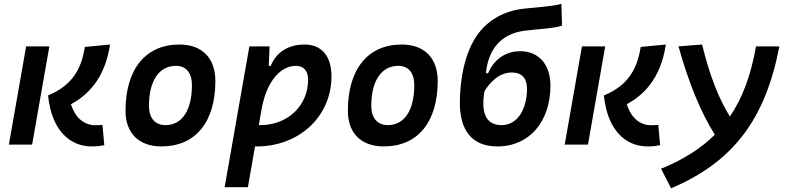

<svg xmlns="http://www.w3.org/2000/svg" viewBox="-20 -762 4142 1012"><path d="M463.4 9.8C491.7 9.8 509.8 7.3 529.8 3.4L520 -103.5C504.4 -103 499 -102.1 478.5 -102.1C439.5 -102.1 381.8 -125 354 -212.4C434.1 -256.3 531.7 -338.9 560.1 -527.3L427.2 -514.6C408.2 -391.6 356 -310.1 233.4 -258.8C252.4 -72.3 350.1 9.8 463.4 9.8ZM26.9 0H149.4L240.2 -517.6H117.7Z M831.1 9.8C1009.8 9.8 1115.2 -118.2 1115.2 -335C1115.2 -456.1 1044.9 -527.3 925.8 -527.3C747.1 -527.3 641.6 -397.5 641.6 -177.7C641.6 -60.1 711.9 9.8 831.1 9.8ZM852.5 -102.5C797.4 -102.5 765.1 -140.1 765.1 -203.6C765.1 -336.4 818.4 -415 907.7 -415C960.9 -415 991.7 -377.4 991.7 -314C991.7 -181.2 939.9 -102.5 852.5 -102.5Z M1286.6 224.6 1324.2 9.8C1327.1 9.8 1330.1 9.8 1333 9.8C1557.6 9.8 1727.1 -148.9 1727.1 -359.4C1727.1 -466.8 1675.3 -527.3 1585 -527.3C1500 -527.3 1435.5 -486.8 1407.2 -414.6H1396.5L1400.9 -517.6H1294.4L1164.1 224.6ZM1344.2 -102.5 1359.4 -190.4C1389.2 -348.1 1467.8 -415 1539.6 -415C1580.6 -415 1604 -388.7 1604 -341.8C1604 -205.1 1496.1 -102.5 1352.5 -102.5C1349.6 -102.5 1346.7 -102.5 1344.2 -102.5Z M2002.9 9.8C2181.6 9.8 2287.1 -118.2 2287.1 -335C2287.1 -456.1 2216.8 -527.3 2097.7 -527.3C1918.9 -527.3 1813.5 -397.5 1813.5 -177.7C1813.5 -60.1 1883.8 9.8 2002.9 9.8ZM2024.4 -102.5C1969.2 -102.5 1937 -140.1 1937 -203.6C1937 -336.4 1990.2 -415 2079.6 -415C2132.8 -415 2163.6 -377.4 2163.6 -314C2163.6 -181.2 2111.8 -102.5 2024.4 -102.5Z M2601.6 9.8C2773.9 9.8 2879.4 -125 2881.3 -305.7C2882.8 -426.3 2816.4 -492.2 2721.2 -492.2C2657.7 -492.2 2588.9 -460.4 2552.7 -376.5L2541 -376C2554.7 -504.4 2621.1 -582.5 2741.2 -599.6C2803.7 -608.4 2913.1 -612.3 2942.4 -627.9L2939 -741.7C2882.8 -726.1 2782.2 -722.2 2729 -714.8C2634.3 -701.7 2551.8 -655.8 2497.1 -579.6C2431.6 -488.8 2403.8 -349.1 2403.8 -219.2C2403.8 -85.4 2459.5 9.8 2601.6 9.8ZM2624 -102.5C2564.5 -102.5 2508.3 -136.7 2533.7 -281.7C2559.6 -323.2 2607.9 -379.9 2676.8 -379.9C2738.3 -379.9 2758.8 -341.8 2757.8 -288.1C2755.9 -184.6 2706.5 -102.5 2624 -102.5Z M3393.1 9.8C3421.4 9.8 3439.5 7.3 3459.5 3.4L3449.7 -103.5C3434.1 -103 3428.7 -102.1 3408.2 -102.1C3369.1 -102.1 3311.5 -125 3283.7 -212.4C3363.8 -256.3 3461.4 -338.9 3489.7 -527.3L3356.9 -514.6C3337.9 -391.6 3285.6 -310.1 3163.1 -258.8C3182.1 -72.3 3279.8 9.8 3393.1 9.8ZM2956.5 0H3079.1L3169.9 -517.6H3047.4Z M3517.1 230.5C3843.3 92.3 4013.7 -131.3 4087.9 -517.6H3964.8C3938.5 -368.2 3895 -247.6 3827.1 -147.9C3768.1 -242.2 3719.2 -367.7 3680.7 -527.3L3556.2 -517.6C3609.9 -325.2 3672.9 -171.4 3747.6 -52.2C3674.3 21 3581.5 79.6 3464.4 127.4Z"/></svg>

Font: Cascadia Mono PL SemiBold
Style: Italic
Weight: 600
Italic angle: -10°
Monospace: yes
Designer: Aaron Bell
Foundry: Saja Typeworks
Version: Version 2404.023